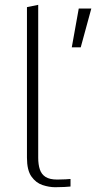

<svg xmlns="http://www.w3.org/2000/svg" viewBox="-20 -782 404 807"><path d="M211.9 4.9Q186.5 4.9 158.9 -4.2Q131.3 -13.2 112.3 -39.8Q93.3 -66.4 93.3 -119.1V-752L140.6 -761.7V-119.1Q140.6 -90.3 147.5 -69.8Q154.3 -49.3 171.6 -38.3Q189 -27.3 220.7 -27.3Q239.3 -27.3 255.9 -28.3Q272.5 -29.3 276.4 -29.8V2Q268.1 2.9 250.7 3.9Q233.4 4.9 211.9 4.9ZM281.7 -583 311 -746.1H363.8L319.3 -583Z"/></svg>

Font: Comme Thin
Style: Regular
Weight: 250
Version: Version 1.000;gftools[0.9.27]